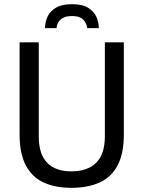

<svg xmlns="http://www.w3.org/2000/svg" viewBox="-20 -889 688 921"><path d="M322 12Q245 12 189.5 -13.5Q134 -39 104 -95.5Q74 -152 74 -244V-686H166V-234Q166 -150 206 -108.5Q246 -67 322 -67Q400 -67 441.5 -108.5Q483 -150 483 -234V-686H574V-244Q574 -152 544 -95.5Q514 -39 457.5 -13.5Q401 12 322 12ZM196 -754Q196 -782 207.5 -808Q219 -834 247.5 -851.5Q276 -869 326 -869Q375 -869 403 -851.5Q431 -834 442.5 -808Q454 -782 454 -754H399Q397 -766 390.5 -779.5Q384 -793 369 -802.5Q354 -812 325 -812Q297 -812 281 -802.5Q265 -793 258.5 -779.5Q252 -766 251 -754Z"/></svg>

Font: Archivo SemiCondensed
Style: Regular
Weight: 400
Width: 4
Designer: Hector Gatti
Foundry: Omnibus-Type
Version: Version 2.001